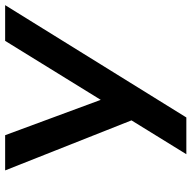

<svg xmlns="http://www.w3.org/2000/svg" viewBox="-19 -726 745 747"><g transform="rotate(-90 353.5 -352.5)"><path d="M127 0 272 -235 266 -195 64 -705H201L340 -329H336L568 -705H707L270 0Z"/></g></svg>

Font: Nunito Sans 7pt SemiCondensed
Style: Bold Italic
Weight: 700
Width: 4
Italic angle: -9°
Designer: Vernon Adams
Foundry: Vernon Adams
Version: Version 3.101;gftools[0.9.27]